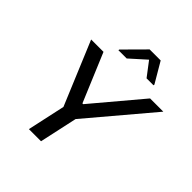

<svg xmlns="http://www.w3.org/2000/svg" viewBox="-239 -1069 1230 1230"><g transform="rotate(45 376.0 -454.0)"><path d="M222 0 278 -257 98 -688H210L348 -359H355L632 -688H752L388 -257L332 0ZM270 -763 271 -770 408 -908H508L589 -770L588 -763H525L452 -859L345 -763Z"/></g></svg>

Font: Saira SemiExpanded Medium
Style: Italic
Weight: 500
Width: 6
Italic angle: -12°
Designer: Hector Gatti with collaboration of the Omnibus-Type team
Foundry: Omnibus-Type
Version: Version 1.101